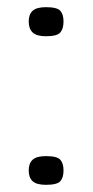

<svg xmlns="http://www.w3.org/2000/svg" viewBox="-20 -503 258 535"><path d="M157 -28Q157 -8 148 2Q139 12 108 12Q82 12 71 2Q60 -8 60 -28Q60 -48 71 -58Q82 -68 108 -68Q139 -68 148 -58Q157 -48 157 -28ZM157 -443Q157 -423 148 -412.5Q139 -402 108 -402Q82 -402 71 -412.5Q60 -423 60 -443Q60 -463 71 -473Q82 -483 108 -483Q139 -483 148 -473Q157 -463 157 -443Z"/></svg>

Font: Glory Medium
Style: Regular
Weight: 500
Designer: Robert Leuschke
Foundry: Robert Leuschke
Version: Version 1.011